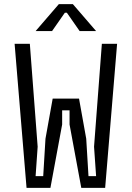

<svg xmlns="http://www.w3.org/2000/svg" viewBox="-20 -913 640 933"><path d="M364 -434H236L201 -239L190 -57H153L163 -200L125 -700H51L109 0H225L282 -308V-377H318V-308L375 0H491L549 -700H475L437 -200L447 -57H410L399 -239ZM233 -762 295 -851H305L367 -762H447L334 -893H266L153 -762Z"/></svg>

Font: Fliege Mono Light
Style: Regular
Weight: 300
Version: Version 0.020;Glyphs 3.3 (3306)